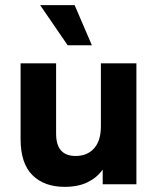

<svg xmlns="http://www.w3.org/2000/svg" viewBox="-20 -716 610 746"><path d="M60 0ZM231 10Q152 10 106 -35.5Q60 -81 60 -176V-470H198V-197Q198 -153 217 -131.5Q236 -110 274 -110Q319 -110 345.5 -139.5Q372 -169 372 -225V-470H510V0H379V-57Q357 -26 320.5 -8Q284 10 231 10ZM243 -540 136 -696H270L337 -540Z"/></svg>

Font: Gantari
Style: Bold
Weight: 700
Designer: Anugrah Pasau
Foundry: Lafontype
Version: Version 1.000; ttfautohint (v1.6)